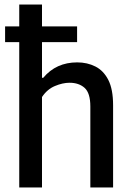

<svg xmlns="http://www.w3.org/2000/svg" viewBox="-20 -828 580 848"><path d="M65 0V-642H2.5V-711.5H65V-808H165.5V-711.5H320.5V-642H165.5V-484.5H171Q228 -552.5 321 -552.5Q365.5 -552.5 401.5 -534.2Q437.5 -516 458.5 -474.8Q479.5 -433.5 479.5 -363V0H379V-357.5Q379 -417 353.8 -439.8Q328.5 -462.5 287 -462.5Q257 -462.5 222.8 -448.2Q188.5 -434 165.5 -399.5V0Z"/></svg>

Font: Encode Sans SmCnd Md
Style: Regular
Weight: 500
Width: 4
Designer: Multiple Designers
Foundry: Impallari Type
Version: Version 3.002; ttfautohint (v1.8.3) -l 8 -r 50 -G 200 -x 14 